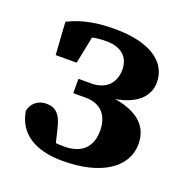

<svg xmlns="http://www.w3.org/2000/svg" viewBox="-99 -590 669 695"><g transform="rotate(20 235.0 -242.0)"><path d="M113.4 -52.1 173.8 -18.8 157 -88.4C144.7 -142.4 123.4 -159.6 88.7 -159.6C57.8 -159.6 33.5 -140.8 27.1 -110.3C40.1 -29.2 104 15.2 214 15.2C359.5 15.2 451.6 -43.6 451.6 -136.2C451.6 -198.1 413.4 -258.8 263.8 -265.7L263.2 -255.7C382.8 -258.3 437.9 -306.5 437.9 -368.3C437.9 -449.9 360.8 -498.5 229.8 -498.5C163.2 -498.5 105.9 -489.3 51.5 -461.7L59.6 -336.4H140.4L167.9 -472.5L112.3 -457.3V-420.1C147.3 -440.2 171.3 -446.3 217.1 -446.3C269 -446.3 304.7 -420.1 304.7 -369C304.7 -320.9 275.6 -283.8 215.2 -283.8H166.6V-228.7H213.6C280.9 -228.7 304.6 -183.7 304.6 -133.6C304.6 -70.5 268.4 -35.7 202 -35.7C170.2 -35.7 146 -38.1 113.4 -52.1Z"/></g></svg>

Font: Source Serif Variable
Style: Regular
Weight: 389
Designer: Frank Grießhammer
Foundry: Adobe Systems Incorporated
Version: Version 3.001;hotconv 1.0.111;makeotfexe 2.5.65597